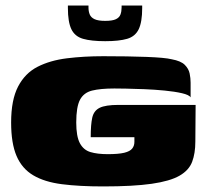

<svg xmlns="http://www.w3.org/2000/svg" viewBox="-20 -667 747 690"><path d="M351 3Q265 3 202.5 -5Q140 -13 99.5 -37Q59 -61 39.5 -106.5Q20 -152 20 -227Q20 -308 45 -356Q70 -404 115 -427Q160 -450 220.5 -457.5Q281 -465 351 -465Q440 -465 506.5 -462.5Q573 -460 597 -454Q630 -448 644 -434Q658 -420 661.5 -403Q665 -386 665 -370V-317Q660 -326 634 -332Q608 -338 572 -341.5Q536 -345 499 -346.5Q462 -348 432.5 -348.5Q403 -349 391 -349Q341 -349 311 -341.5Q281 -334 267.5 -308.5Q254 -283 254 -227Q254 -177 267 -152.5Q280 -128 305 -120.5Q330 -113 367 -113Q406 -113 426.5 -118Q447 -123 455 -133Q463 -143 463 -157Q463 -162 463 -166Q463 -170 463 -174H306Q306 -219 311.5 -244Q317 -269 338 -279.5Q359 -290 406 -290H683L682 -158Q682 -116 670.5 -85.5Q659 -55 625 -35.5Q591 -16 525 -6.5Q459 3 351 3ZM358 -519Q308 -519 278.5 -527.5Q249 -536 236.5 -562Q224 -588 224 -638V-647H298V-640Q298 -626 302.5 -615Q307 -604 320 -598Q333 -592 358 -592Q384 -592 396.5 -598Q409 -604 413 -615Q417 -626 417 -640V-647H491V-638Q491 -588 478.5 -562Q466 -536 437 -527.5Q408 -519 358 -519Z"/></svg>

Font: Genos Thin Black
Style: Regular
Weight: 900
Version: Version 1.010